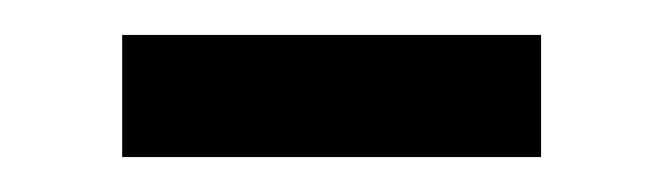

<svg xmlns="http://www.w3.org/2000/svg" viewBox="-20 -353 380 110"><path d="M50 -333H290V-263H50Z"/></svg>

Font: Thasadith
Style: Bold
Weight: 700
Designer: Cadson Demak Co.,Ltd.
Foundry: Cadson Demak Co.,Ltd.
Version: Version 1.000; ttfautohint (v1.6)